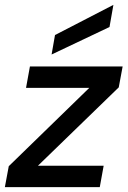

<svg xmlns="http://www.w3.org/2000/svg" viewBox="-34 -769 524 789"><path d="M-14 0 2 -86 333 -408H73L89 -496H470L454 -410L122 -88H392L376 0ZM178 -545 192 -625 432 -749 416 -658Z"/></svg>

Font: Rethink Sans Medium
Style: Italic
Weight: 500
Italic angle: -10°
Designer: The Rethink Sans project authors (Hans Thiessen). DM Sans designed by Colophon Foundry.
Foundry: Rethink Communications LLC
Version: Version 1.001